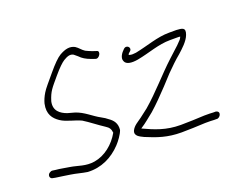

<svg xmlns="http://www.w3.org/2000/svg" viewBox="-101 -740 1150 946"><g transform="rotate(-20 474.0 -267.5)"><path d="M36 -26C21 -17 24 2 37 5L52 8C79 11 103 16 127 19C155 23 184 32 212 36C282 40 343 10 389 -39C404 -55 425 -83 432 -104C436 -138 420 -158 398 -173C390 -180 379 -187 366 -194C328 -214 297 -247 252 -261L216 -271C183 -283 151 -305 162 -353C177 -401 189 -412 231 -462C258 -494 279 -514 292 -522C312 -534 328 -540 344 -531L362 -516C376 -501 393 -491 417 -482L437 -475C457 -466 478 -505 457 -509L436 -516C424 -521 413 -525 404 -530C388 -540 380 -554 364 -564C339 -577 314 -571 284 -554C267 -544 243 -520 213 -484C183 -448 159 -421 149 -404C138 -386 131 -369 127 -354C115 -300 139 -272 167 -253C196 -233 240 -227 273 -211C304 -192 337 -165 371 -143C387 -133 394 -123 396 -103C367 -51 317 -10 261 -1C213 7 177 -11 138 -17C115 -20 91 -26 65 -28L51 -30C46 -31 41 -29 36 -26Z M564 -417C571 -398 598 -394 633 -400C698 -412 753 -436 815 -436H852C859 -436 864 -436 868 -435C866 -430 863 -423 855 -416C845 -405 834 -394 821 -383L784 -349C722 -292 659 -217 591 -159C574 -146 559 -135 548 -126C528 -111 507 -101 496 -79C484 -52 512 -41 532 -31C589 -7 640 11 713 11C752 11 795 9 838 7C860 7 875 7 884 8H897C907 10 918 0 920 -9C923 -20 916 -26 907 -28H893C884 -29 870 -29 847 -29C804 -27 761 -25 722 -25C645 -25 591 -48 533 -75L537 -78C561 -93 582 -112 609 -133C641 -161 678 -199 709 -232L756 -283C785 -312 805 -332 834 -356C855 -375 887 -403 898 -433C912 -470 889 -470 861 -472H823C760 -472 702 -448 636 -435C623 -433 612 -433 605 -435C602 -435 601 -436 599 -437V-439C600 -443 607 -448 610 -451C628 -466 604 -491 586 -472C572 -459 555 -436 564 -417Z"/></g></svg>

Font: Stray Cat
Style: CnObl
Weight: 400
Version: Version 1.0